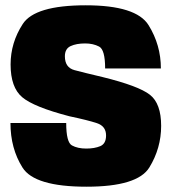

<svg xmlns="http://www.w3.org/2000/svg" viewBox="-20 -701 656 725"><path d="M306.5 4Q110.5 4 65 -68.2Q19.5 -140.5 19.5 -236.5H230Q230 -163.5 251.8 -151.8Q273.5 -140 305.5 -140Q337 -140 358.8 -149.2Q380.5 -158.5 380.5 -189.5Q380.5 -224.5 345.8 -236Q311 -247.5 242 -262Q107.5 -297 63.8 -334Q20 -371 20 -457.5Q20 -539.5 65.8 -610.2Q111.5 -681 303.5 -681Q494.5 -681 541 -606Q587.5 -531 587.5 -442.5H377Q377 -513.5 354.2 -525.2Q331.5 -537 301.5 -537Q268.5 -537 246.8 -527Q225 -517 225 -488.5Q225 -446 261.2 -436.2Q297.5 -426.5 367.5 -410Q503.5 -376.5 546 -343.2Q588.5 -310 588.5 -225.8Q588.5 -141.5 544 -68.8Q499.5 4 306.5 4Z"/></svg>

Font: Anybody Black
Style: Regular
Weight: 900
Designer: Tyler Finck
Foundry: Etcetera Type Company
Version: Version 1.010; ttfautohint (v1.8.3) -l 8 -r 50 -G 200 -x 14 